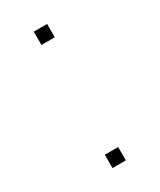

<svg xmlns="http://www.w3.org/2000/svg" viewBox="-118 -455 416 500"><g transform="rotate(-30 90.0 -205.0)"><path d="M109.9 -40V0H69.8V-40ZM109.9 -410.2V-370.1H69.8V-410.2Z"/></g></svg>

Font: Cooper Hewitt
Style: Thin
Weight: 701
Designer: Village Type and Design LLC
Foundry: Cooper Hewitt Smithsonian Design Museum
Version: 1.000